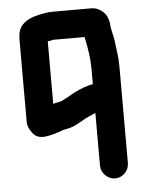

<svg xmlns="http://www.w3.org/2000/svg" viewBox="-51 -549 602 788"><g transform="rotate(-5 249.5 -155.0)"><path d="M188 -392H317L319 -382C327 -345 334 -302 334 -259V-196C329 -196 323 -195 318 -193C290 -186 263 -173 240 -160L225 -151C220 -149 216 -147 211 -144L199 -138C197 -137 195 -137 193 -137C190 -136 188 -135 186 -135C179 -134 172 -132 165 -130V-388C173 -388 179 -390 188 -392ZM392 197C423 197 449 170 449 139V-259C449 -299 442 -336 438 -371C435 -392 426 -416 426 -438C425 -446 423 -454 420 -461C413 -484 385 -507 356 -507H191C181 -507 172 -506 163 -504C132 -499 104 -492 83 -477C58 -459 50 -439 50 -401V-64C50 -51 56 -36 68 -20C95 18 146 -4 185 -15C190 -17 197 -21 203 -21C209 -22 215 -24 222 -25C257 -34 282 -57 315 -69C320 -71 329 -77 334 -77V139C334 170 361 197 392 197Z"/></g></svg>

Font: Electronic
Style: UltHv
Weight: 900
Version: Version 1.011